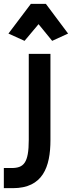

<svg xmlns="http://www.w3.org/2000/svg" viewBox="-86 -756 375 1001"><path d="M75 -736 -42 -581 42 -543 115 -630 186 -543 269 -581 153 -736ZM64 -475V-27C64 95 37 120 -26 120H-66V225H-19C137 225 177 115 177 -26V-475Z"/></svg>

Font: Mint Spirit No2
Style: Bold
Weight: 700
Designer: HARENDAL Hirwen
Foundry: Arkandis Digital Foundry.
Version: Version 1.004;FFEdit